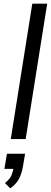

<svg xmlns="http://www.w3.org/2000/svg" viewBox="-20 -756 278 1044"><path d="M38.6 0 155.6 -736H236.6L119.6 0ZM35.4 267.9 7 239.3Q33.5 217.8 42 197.9Q50.5 178.1 55 151.5L73.6 162.3H3.9L17.7 79.9H116.4L105 147.9Q98.5 187.2 83.3 216.4Q68.1 245.6 35.4 267.9Z"/></svg>

Font: Mulish ExtraLight
Style: Italic
Weight: 200
Italic angle: -9°
Designer: Vernon Adams
Foundry: Vernon Adams
Version: Version 3.603